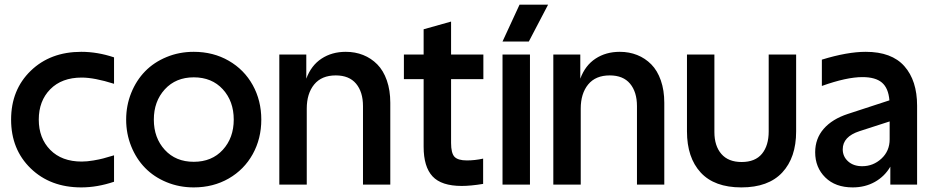

<svg xmlns="http://www.w3.org/2000/svg" viewBox="-20 -795 4019 827"><path d="M471.2 -434.1Q386.2 -460.9 332 -460.9Q246.1 -460.9 196.5 -410.6Q147 -360.4 147 -279.8Q147 -199.7 196.5 -149.4Q246.1 -99.1 332 -99.1Q355 -99.1 382.1 -103.8Q409.2 -108.4 424.1 -112.5Q439 -116.7 471.2 -126V-12.2Q398.9 12.2 330.1 12.2Q196.8 12.2 112.3 -69.6Q27.8 -151.4 27.8 -279.8Q27.8 -408.2 112.3 -490Q196.8 -571.8 330.1 -571.8Q399.9 -571.8 471.2 -547.9Z M814.5 -571.8Q898.4 -571.8 965.1 -533.4Q1031.7 -495.1 1068.6 -428.5Q1105.5 -361.8 1105.5 -279.8Q1105.5 -197.8 1068.6 -131.1Q1031.7 -64.5 965.1 -26.1Q898.4 12.2 814.5 12.2Q752 12.2 697.5 -10.3Q643.1 -32.7 605 -71.8Q566.9 -110.8 545.2 -164.8Q523.4 -218.8 523.4 -279.8Q523.4 -340.8 545.2 -394.8Q566.9 -448.7 605 -487.8Q643.1 -526.9 697.5 -549.3Q752 -571.8 814.5 -571.8ZM814.5 -98.1Q892.6 -98.1 939.7 -149.7Q986.8 -201.2 986.8 -279.8Q986.8 -358.9 939.7 -410.4Q892.6 -461.9 814.5 -461.9Q737.3 -461.9 689.9 -410.2Q642.6 -358.4 642.6 -279.8Q642.6 -201.2 689.7 -149.7Q736.8 -98.1 814.5 -98.1Z M1183.1 -560.1H1299.3V-456.1Q1320.3 -513.2 1365 -542.5Q1409.7 -571.8 1469.2 -571.8Q1509.8 -571.8 1544.2 -558.1Q1578.6 -544.4 1605 -517.8Q1631.3 -491.2 1646.2 -448.7Q1661.1 -406.2 1661.1 -352.1V0H1543.5V-337.9Q1543.5 -398.9 1513.7 -434.6Q1483.9 -470.2 1426.3 -470.2Q1365.2 -470.2 1333.3 -431.2Q1301.3 -392.1 1301.3 -327.1V0H1183.1Z M1968.8 5.9Q1881.3 5.9 1843 -35.4Q1804.7 -76.7 1804.7 -163.1V-454.1H1719.7V-560.1H1804.7V-668.9L1922.9 -702.1V-560.1H2062V-454.1H1922.9V-179.2Q1922.9 -135.3 1937.7 -119.6Q1952.6 -104 1990.7 -104Q2025.9 -104 2061 -111.8V-2.9Q2007.3 5.9 1968.8 5.9Z M2144.5 -560.1H2262.7V0H2144.5ZM2144.5 -616.2 2217.8 -774.9H2340.8L2257.8 -616.2Z M2363.3 -560.1H2479.5V-456.1Q2500.5 -513.2 2545.2 -542.5Q2589.8 -571.8 2649.4 -571.8Q2689.9 -571.8 2724.4 -558.1Q2758.8 -544.4 2785.2 -517.8Q2811.5 -491.2 2826.4 -448.7Q2841.3 -406.2 2841.3 -352.1V0H2723.6V-337.9Q2723.6 -398.9 2693.8 -434.6Q2664.1 -470.2 2606.4 -470.2Q2545.4 -470.2 2513.4 -431.2Q2481.4 -392.1 2481.4 -327.1V0H2363.3Z M2939 -229V-560.1H3057.1V-226.1Q3057.1 -166.5 3087.2 -131.8Q3117.2 -97.2 3174.3 -97.2Q3232.9 -97.2 3262 -132.6Q3291 -168 3291 -229V-560.1H3409.2V-229Q3409.2 -116.2 3349.4 -52Q3289.6 12.2 3173.3 12.2Q3057.1 12.2 2998 -52Q2939 -116.2 2939 -229Z M3491.2 -139.2Q3491.2 -197.8 3527.8 -240Q3564.5 -282.2 3631.8 -304.2L3811 -362.8Q3806.6 -415.5 3778.8 -439.2Q3751 -462.9 3694.8 -462.9Q3626.5 -462.9 3520 -424.8V-538.1Q3629.4 -571.8 3709 -571.8Q3820.8 -571.8 3875.5 -509.8Q3930.2 -447.8 3930.2 -339.8V0H3814.9V-77.1Q3790.5 -35.2 3748.3 -11.5Q3706.1 12.2 3652.8 12.2Q3578.1 12.2 3534.7 -30.8Q3491.2 -73.7 3491.2 -139.2ZM3609.9 -151.9Q3609.9 -120.6 3633.1 -99.9Q3656.2 -79.1 3693.8 -79.1Q3741.2 -79.1 3776.6 -111.8Q3812 -144.5 3812 -194.8V-272L3682.1 -230Q3609.9 -206.5 3609.9 -151.9Z"/></svg>

Font: TASA Explorer SemiBold
Style: Regular
Weight: 600
Designer: Weizhong Zhang
Foundry: Local Remote
Version: Version 1.000;Glyphs 3.1.2 (3151)